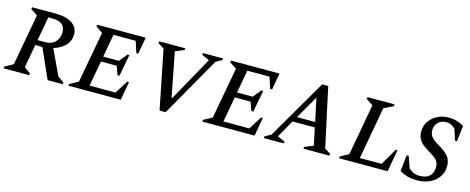

<svg xmlns="http://www.w3.org/2000/svg" viewBox="-33 -1090 3967 1620"><g transform="rotate(15 1950.5 -280.5)"><path d="M3 0 6 -16 78 -56 160 -504 100 -544 103 -560H308Q400 -560 452 -526Q504 -492 504 -432Q504 -371 465 -331.5Q426 -292 364 -274L468 -53L522 -16L520 0H388L273 -259H211L174 -56L229 -16L227 0ZM294 -513H257L219 -304H284Q342 -304 373.5 -337.5Q405 -371 405 -423Q405 -466 378.5 -489.5Q352 -513 294 -513Z M570 0 573 -16 647 -56 729 -504 669 -544 672 -560H1095L1069 -414H1052L1020 -513H826L790 -313H927L984 -383H1000L964 -193H947L920 -268H782L742 -47H968L1040 -161H1056L1027 0Z M1367 4 1264 -511 1211 -544 1214 -560H1441L1438 -544L1362 -513L1437 -126H1443L1659 -515L1593 -544L1596 -560H1771L1768 -544L1716 -516L1420 4Z M1739 0 1742 -16 1816 -56 1898 -504 1838 -544 1841 -560H2264L2238 -414H2221L2189 -513H1995L1959 -313H2096L2153 -383H2169L2133 -193H2116L2089 -268H1951L1911 -47H2137L2209 -161H2225L2196 0Z M2276 0 2279 -16 2332 -45 2635 -565H2688L2800 -48L2852 -16L2849 0H2622L2625 -16L2701 -47L2669 -198H2475L2388 -45L2454 -16L2450 0ZM2501 -243H2660L2617 -445Z M2933 0 2936 -16 3009 -56 3090 -504 3030 -544 3034 -560H3269L3267 -544L3185 -504L3103 -47H3293L3377 -192H3393L3358 0Z M3620 10Q3568 10 3533 0Q3498 -10 3463 -30L3479 -172H3496L3531 -72Q3548 -56 3571.5 -44Q3595 -32 3626 -32Q3686 -32 3715 -60.5Q3744 -89 3744 -138Q3744 -168 3731.5 -188Q3719 -208 3695.5 -224Q3672 -240 3639 -260Q3592 -287 3568.5 -318Q3545 -349 3545 -398Q3545 -449 3572 -488Q3599 -527 3643 -549Q3687 -571 3740 -571Q3780 -571 3812 -561.5Q3844 -552 3874 -534L3858 -396H3841L3809 -494Q3794 -508 3775.5 -518Q3757 -528 3728 -528Q3690 -528 3661 -502Q3632 -476 3632 -433Q3632 -399 3650.5 -375.5Q3669 -352 3712 -327Q3773 -292 3802.5 -259Q3832 -226 3832 -170Q3832 -117 3804 -76.5Q3776 -36 3727.5 -13Q3679 10 3620 10Z"/></g></svg>

Font: Spectral SC Medium
Style: Italic
Weight: 500
Italic angle: -10°
Designer: Jean-Baptiste Levee
Foundry: Production Type
Version: Version 2.001